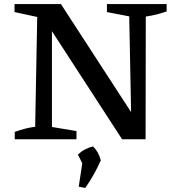

<svg xmlns="http://www.w3.org/2000/svg" viewBox="-20 -681 854 939"><path d="M503 -661H795V-625Q769 -616 744.5 -610Q720 -604 693 -600L692 0H577L209 -567L234 -574V-60L354 -40V0H52V-36Q77 -45 102 -51.5Q127 -58 152 -61L162 -598L51 -622V-661H278L645 -96L622 -89L612 -601L503 -622ZM365 232 386 94 473 103Q458 137 439.5 170.5Q421 204 397 238ZM396 145 361 75Q378 59 396.5 49.5Q415 40 435 35Q449 49 458 65Q467 81 473 103Z"/></svg>

Font: Piazzolla Thin SemiBold
Style: Regular
Weight: 600
Version: Version 2.005